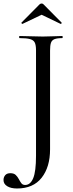

<svg xmlns="http://www.w3.org/2000/svg" viewBox="-69 -830 416 1093"><path d="M285 -625Q288 -625 288 -619Q288 -613 285 -613Q256 -613 241 -607Q226 -601 221 -586Q216 -571 216 -542V20Q216 121 168 182Q120 243 28 243Q-7 243 -28 230Q-49 217 -49 195Q-49 179 -39.5 167.5Q-30 156 -10 156Q10 156 20.5 166Q31 176 38 189.5Q45 203 52.5 213Q60 223 74 223Q104 223 120 184.5Q136 146 136 57V-544Q136 -573 129 -587.5Q122 -602 102 -607.5Q82 -613 42 -613Q40 -613 40 -619Q40 -625 42 -625Q72 -625 105.5 -623.5Q139 -622 175 -622Q208 -622 235.5 -623.5Q263 -625 285 -625ZM53 -701 156 -805Q161 -810 168 -810Q175 -810 179 -805L281 -702Q284 -700 281 -696.5Q278 -693 276 -694L168 -746L59 -694Q58 -693 54.5 -696.5Q51 -700 53 -701Z"/></svg>

Font: Cormorant Light Medium
Style: Regular
Weight: 500
Version: Version 4.000